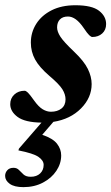

<svg xmlns="http://www.w3.org/2000/svg" viewBox="-46 -466 434 750"><path d="M50 -111.5Q55.5 -111.5 63 -104.2Q70.5 -97 87.5 -73Q105 -48.5 121 -39Q137 -29.5 153 -29.5Q178 -29.5 194 -42Q210 -54.5 210 -78Q210 -97 197.8 -117Q185.5 -137 146.5 -170Q107.5 -203.5 91 -233.8Q74.5 -264 74.5 -299.5Q74.5 -339.5 95.5 -372.8Q116.5 -406 155.5 -425.8Q194.5 -445.5 248.5 -445.5Q313 -445.5 340.8 -424Q368.5 -402.5 368.5 -372Q368.5 -349 353.2 -335.2Q338 -321.5 314.5 -321.5Q310 -321.5 302.5 -328.5Q295 -335.5 281 -356.5Q250.5 -401.5 219.5 -401.5Q199 -401.5 188 -390Q177 -378.5 177 -359Q177 -342.5 190 -322.5Q203 -302.5 242.5 -265Q282 -227.5 297 -197Q312 -166.5 312 -137.5Q312 -84.5 270.5 -42.5Q229 -0.5 162.5 10L119 60.5Q160.5 74.5 176.8 95.5Q193 116.5 193 141Q193 173 174.2 201.2Q155.5 229.5 122 247.2Q88.5 265 45.5 265Q10 265 -8 252Q-26 239 -26 221Q-26 208.5 -17.5 199Q-9 189.5 7 189.5Q20 189.5 28.2 198.2Q36.5 207 46.2 215.8Q56 224.5 74 224.5Q97 224.5 110.8 211.5Q124.5 198.5 124.5 178Q124.5 161 104.5 147Q84.5 133 26 121.5L28 114.5L116 13Q51.5 12 22.8 -9.2Q-6 -30.5 -6 -59Q-6 -82 10 -96.8Q26 -111.5 50 -111.5Z"/></svg>

Font: Newsreader Text
Style: Bold Italic
Weight: 700
Italic angle: -17°
Designer: Hugues Gentile
Foundry: Production Type
Version: Version 1.001